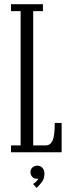

<svg xmlns="http://www.w3.org/2000/svg" viewBox="-20 -720 342 908"><path d="M32 0V-32.5H77.5V-667.5H32V-700H183V-667.5H137V-32.5H197Q218 -32.5 228.5 -55.2Q239 -78 239 -138.5H271.5V0ZM152.5 168.5 136.5 150Q141.5 147.5 150.5 139Q159.5 130.5 161 124Q159.5 125.5 155 125.5Q141.5 125.5 132.8 116.5Q124 107.5 124 94.5Q124 81 133.2 72.2Q142.5 63.5 156 63.5Q171 63.5 180.5 73.5Q190 83.5 190 101Q190 126 176.8 142.8Q163.5 159.5 152.5 168.5Z"/></svg>

Font: Imbue 10pt Light
Style: Regular
Weight: 300
Designer: Tyler Finck
Foundry: Etcetera Type Company
Version: Version 1.102; ttfautohint (v1.8.3)